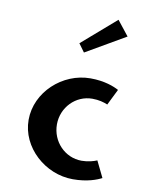

<svg xmlns="http://www.w3.org/2000/svg" viewBox="-88 -869 729 924"><g transform="rotate(10 276.5 -407.0)"><path d="M249.7 -660.1 279 -619.9 472.5 -732.1 415.6 -804ZM358 -408C389.9 -408 414.5 -400.8 433 -393L471.7 -471.1C449.1 -483.4 402.4 -503 332 -503C195.8 -503 73 -390.7 73 -255C73 -120.6 196.5 -10 332 -10C401.9 -10 448.2 -28.2 471.6 -40.4L432.8 -119.9C416.9 -113.2 390 -105 358 -105C276.5 -105 211 -173 211 -257C211 -340.2 276.6 -408 358 -408Z"/></g></svg>

Font: Hussar Ekologiczny
Style: Regular
Weight: 400
Foundry: Cannot Into Space Fonts
Version: Version 0.97